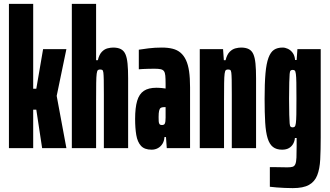

<svg xmlns="http://www.w3.org/2000/svg" viewBox="-20 -763 1698 989"><path d="M26 0V-743H151V-306H167L202 -510H322L272 -269L322 0H197L167 -198H151V0Z M350 0V-743H475V-453H484Q491 -482 504.5 -496Q518 -510 534 -514Q550 -518 563 -518Q587 -518 602.5 -510Q618 -502 626 -484Q634 -466 637 -435.5Q640 -405 640 -360V0H515V-277Q515 -324 514.5 -350.5Q514 -377 512.5 -388.5Q511 -400 507 -402.5Q503 -405 495 -405Q488 -405 484 -401.5Q480 -398 478 -383Q476 -368 475.5 -335Q475 -302 475 -244V0Z M761 8Q724 8 706 -12Q688 -32 682 -67.5Q676 -103 676 -150Q676 -208 686.5 -243.5Q697 -279 721 -295Q745 -311 786 -311Q793 -311 800 -310.5Q807 -310 813.5 -309.5Q820 -309 825 -308Q830 -307 833 -307V-332Q833 -358 831.5 -373.5Q830 -389 824.5 -396.5Q819 -404 807.5 -406.5Q796 -409 775 -409Q758 -409 742.5 -408.5Q727 -408 715 -407.5Q703 -407 695 -406V-507Q713 -510 745 -514Q777 -518 814 -518Q845 -518 869 -512Q893 -506 910 -491.5Q927 -477 938 -453.5Q949 -430 954 -395.5Q959 -361 959 -314V0H839L835 -57H827Q826 -37 817 -22.5Q808 -8 793.5 0Q779 8 761 8ZM813 -119Q819 -119 823 -120.5Q827 -122 829 -126.5Q831 -131 832 -138Q833 -146 833 -157Q833 -168 833 -184V-211H823Q813 -211 807.5 -207Q802 -203 799.5 -192Q797 -181 797 -160Q797 -148 797.5 -138.5Q798 -129 801.5 -124Q805 -119 813 -119Z M1009 0V-510H1129L1133 -453H1142Q1149 -482 1163 -496Q1177 -510 1193 -514Q1209 -518 1222 -518Q1246 -518 1261.5 -510Q1277 -502 1285 -484Q1293 -466 1296 -435.5Q1299 -405 1299 -360V0H1174V-277Q1174 -324 1173.5 -350.5Q1173 -377 1171.5 -388.5Q1170 -400 1166 -402.5Q1162 -405 1154 -405Q1147 -405 1143 -401.5Q1139 -398 1137 -383Q1135 -368 1134.5 -335Q1134 -302 1134 -244V0Z M1488 206Q1468 206 1446.5 205Q1425 204 1405 202.5Q1385 201 1370 199V98Q1385 98 1400 98Q1415 98 1430 98.5Q1445 99 1460 99Q1478 99 1487.5 96Q1497 93 1501.5 82Q1506 71 1507 49Q1508 27 1508 -11V-52H1499Q1498 -37 1490.5 -23Q1483 -9 1469 -0.5Q1455 8 1433 8Q1404 8 1386 -6Q1368 -20 1358.5 -51Q1349 -82 1346 -132Q1343 -182 1343 -254Q1343 -334 1347.5 -385Q1352 -436 1363 -465.5Q1374 -495 1391.5 -506.5Q1409 -518 1436 -518Q1449 -518 1463 -511.5Q1477 -505 1487.5 -491Q1498 -477 1500 -454H1508L1512 -510H1632V-56Q1632 9 1629.5 58Q1627 107 1614 140Q1601 173 1571.5 189.5Q1542 206 1488 206ZM1487 -107Q1494 -107 1498 -110.5Q1502 -114 1504 -129Q1506 -144 1506.5 -173.5Q1507 -203 1507 -255Q1507 -308 1506.5 -338Q1506 -368 1504 -382Q1502 -397 1498 -400Q1494 -403 1487 -403Q1481 -403 1477 -399.5Q1473 -396 1472 -382Q1471 -368 1470 -338Q1469 -308 1469 -255Q1469 -202 1470 -172Q1471 -142 1472 -128Q1473 -114 1477 -110.5Q1481 -107 1487 -107Z"/></svg>

Font: Saira UltraCondensed Black
Style: Regular
Weight: 900
Width: 1
Designer: Hector Gatti with collaboration of the Omnibus-Type team
Foundry: Omnibus-Type
Version: Version 1.101